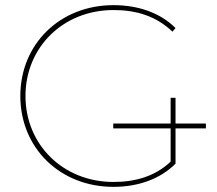

<svg xmlns="http://www.w3.org/2000/svg" viewBox="-20 -723 844 746"><path d="M780 -243H662V-343H643V-243H420V-224H643V-95C583 -38 506 -16 421 -16C225 -16 79 -161 79 -350C79 -539 225 -684 421 -684C509 -684 586 -661 650 -600L662 -614C602 -674 516 -703 421 -703C213 -703 59 -552 59 -350C59 -148 213 3 421 3C516 3 602 -27 662 -87V-224H780Z"/></svg>

Font: Montserrat-Alt1 Thin
Style: Regular
Weight: 100
Designer: Differentunic
Foundry: Differentunic
Version: Version 7.222